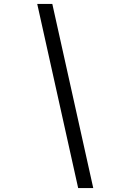

<svg xmlns="http://www.w3.org/2000/svg" viewBox="-20 -850 640 980"><path d="M456 110H379L170 -830H247Z"/></svg>

Font: JetBrains Mono Semi Light
Style: Italic
Weight: 350
Italic angle: -9°
Monospace: yes
Designer: Philipp Nurullin, Konstantin Bulenkov
Foundry: JetBrains
Version: 2.002